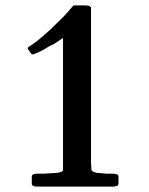

<svg xmlns="http://www.w3.org/2000/svg" viewBox="-20 -693 552 713"><path d="M420 -11V-37C420 -46.3 409.9 -48 397 -48H376C369 -49 362 -49 355 -50C341.7 -50 330 -52 322 -58C319.5 -58 319 -68.3 319 -72C319 -76 319 -80 318 -85V-666C315.1 -668.9 312.3 -672 306 -672C302 -673 297 -673 291 -673H253C240 -657 226 -642 211 -626C196 -612 182 -598 168 -584C144.9 -564.2 118.5 -538.7 94 -524C90 -521 87 -520 86 -518C84 -518 83 -516 83 -515V-512C88 -505 92 -499 94 -496C96 -493 98 -491 101 -491C103 -491 106 -492 111 -494C131 -502 148.2 -511.5 164 -522C183.6 -529.3 195.3 -540.1 214 -552V-59C206.6 -51.6 188.7 -50 172 -50L144 -48H119C106.7 -48 98 -45.8 98 -37V-11C98 -1.7 108.1 0 121 0H397C411.3 0 420 -2.3 420 -11Z"/></svg>

Font: fbb
Style: Bold
Weight: 400
Designer: David J. Perry, Michael Sharpe
Version: Version 1.045